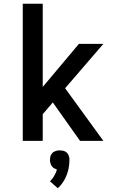

<svg xmlns="http://www.w3.org/2000/svg" viewBox="-20 -755 640 1029"><path d="M102 0V-735H209V-289L403 -520H534L329 -282L534 0H409L263 -206L209 -143V0ZM290 254 248 217Q252 213 255 209Q258 205 261.5 201Q265 197 267.5 192.5Q270 188 272.5 183.5Q275 179 278 173Q281 167 282 164V162L285 153L275 149Q272 148 269 146.5Q266 145 264 142.5Q262 140 259.5 137.5Q257 135 255.5 132.5Q254 130 253 127.5Q252 125 251 121.5Q250 118 249 114Q248 110 248 108V103Q248 98 248.5 93.5Q249 89 250 84Q251 79 253.5 75Q256 71 259 67Q262 63 266 60.5Q270 58 274 56Q278 54 284.5 52.5Q291 51 293 51H300Q304 51 307.5 51.5Q311 52 315 52.5Q319 53 322.5 54Q326 55 329.5 57Q333 59 336 61.5Q339 64 341.5 67Q344 70 345.5 73Q347 76 348.5 80Q350 84 351 88.5Q352 93 352 95V103Q352 111 351.5 118.5Q351 126 350 133.5Q349 141 347.5 148.5Q346 156 344 163Q342 170 339.5 177.5Q337 185 333.5 192Q330 199 327 205.5Q324 212 319.5 218.5Q315 225 309 233Q303 241 301 243L297 246Z"/></svg>

Font: Iosevka Aile Semibold
Style: Regular
Weight: 600
Designer: Belleve Invis
Foundry: Belleve Invis
Version: Version 31.1.0; ttfautohint (v1.8.4)